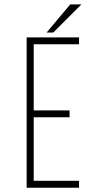

<svg xmlns="http://www.w3.org/2000/svg" viewBox="-20 -874 490 894"><path d="M197 -722.5 307 -853.5H359L228 -722.5ZM348 -668H137V-360H304V-328H137V-32H348V0H104V-700H348Z"/></svg>

Font: League Mono Condensed Thin
Style: Regular
Weight: 100
Width: 1
Designer: Tyler Finck
Foundry: The League of Moveable Type / Tyler Finck
Version: Version 2.210